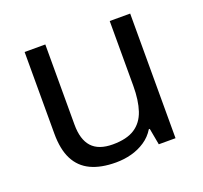

<svg xmlns="http://www.w3.org/2000/svg" viewBox="-100 -651 819 776"><g transform="rotate(-20 309.0 -263.0)"><path d="M533 -536V0H461L448 -71H444Q427 -43 400 -25Q373 -7 341 1.5Q309 10 274 10Q210 10 166.5 -10.5Q123 -31 101 -74Q79 -117 79 -185V-536H168V-191Q168 -127 197 -95Q226 -63 287 -63Q347 -63 381.5 -85.5Q416 -108 430.5 -151.5Q445 -195 445 -257V-536Z"/></g></svg>

Font: usinhala25
Style: Book
Weight: 400
Designer: Jelle Bosma - Monotype Design Team
Foundry: Monotype Imaging Inc.
Version: Version 2.003